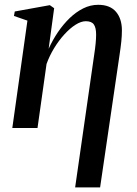

<svg xmlns="http://www.w3.org/2000/svg" viewBox="-20 -546 586 819"><path d="M300.5 253.5 382 -314Q386 -340 388 -361.2Q390 -382.5 390 -398.5Q390 -428 380.2 -441.8Q370.5 -455.5 346 -455.5Q326 -455.5 302.2 -440.5Q278.5 -425.5 254.8 -399.5Q231 -373.5 211 -340.8Q191 -308 178.5 -273L140 0H32.5L97 -458L39.5 -478L43 -497L192.5 -524L211 -511L187.5 -338Q204.5 -375.5 227.2 -409Q250 -442.5 277.2 -468.8Q304.5 -495 335 -510.2Q365.5 -525.5 399 -525.5Q449 -525.5 474.5 -496Q500 -466.5 500 -416Q500 -394 497.5 -369.5Q495 -345 489.5 -308.5L407 253.5Z"/></svg>

Font: Merriweather 120pt Medium
Style: Italic
Weight: 500
Italic angle: -7.8°
Version: Version 2.101